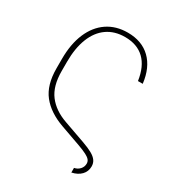

<svg xmlns="http://www.w3.org/2000/svg" viewBox="-209 -845 1065 1158"><g transform="rotate(30 323.0 -266.5)"><path d="M519.5 91.8Q519.5 77.1 510.5 66.2Q501.5 55.2 481.2 44.7Q460.9 34.2 423.8 20.5L281.2 -30.3Q179.7 -66.4 127 -132.8Q74.2 -199.2 74.2 -314.5V-380.9Q74.2 -484.4 106.4 -560.1Q138.7 -635.7 198.5 -676.3Q258.3 -716.8 339.8 -716.8Q438.5 -716.8 498.5 -658.7Q558.6 -600.6 571.3 -494.1H538.1Q524.4 -588.9 473.9 -637.2Q423.3 -685.5 338.9 -685.5Q266.6 -685.5 215.1 -649.4Q163.6 -613.3 136.5 -544.7Q109.4 -476.1 109.4 -380.9V-316.4Q109.4 -211.9 155 -152.1Q200.7 -92.3 286.1 -62.5L434.6 -9.8Q478.5 5.9 504.2 20.3Q529.8 34.7 541.7 51.8Q553.7 68.8 553.7 91.8Q553.7 127 530.3 151.4Q506.8 175.8 465.8 184.6V152.3Q489.3 147.9 504.4 131.1Q519.5 114.3 519.5 91.8Z"/></g></svg>

Font: Pretendard JP Thin
Style: Regular
Weight: 100
Designer: Base glyphs from Inter by Rasmus Andersson; Hangeul glyphs from Noto Sans CJK(Source Han Sans) by Jang Soo-young and Kan
Foundry: Kil Hyung-jin
Version: Version 1.309